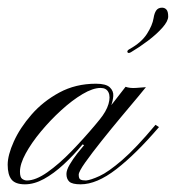

<svg xmlns="http://www.w3.org/2000/svg" viewBox="-62 -480 458 500"><path d="M218 -184Q214 -176 206.5 -170Q199 -164 195.5 -162.5Q192 -161 197 -168Q215 -190 220.5 -209Q226 -228 220.5 -239.5Q215 -251 200 -251Q180 -251 153 -235Q126 -219 97.5 -193Q69 -167 44.5 -137.5Q20 -108 5 -80.5Q-10 -53 -10 -33Q-10 -18 -4 -14Q2 -10 8 -10Q31 -10 61.5 -31.5Q92 -53 124 -86Q156 -119 185 -153.5Q214 -188 235.5 -216Q257 -244 265 -254Q276 -250 291.5 -251Q307 -252 318 -253Q316 -250 297.5 -228Q279 -206 253.5 -175.5Q228 -145 202.5 -113Q177 -81 160 -57Q143 -33 143 -25Q143 -15 147.5 -12.5Q152 -10 162 -10Q174 -11 197 -21.5Q220 -32 256 -63Q292 -94 343 -155Q343 -155 347.5 -152Q352 -149 352 -149Q292 -79 241 -39.5Q190 0 148 0Q126 0 118.5 -7Q111 -14 111 -27Q111 -37 119.5 -51.5Q128 -66 139 -80Q150 -94 157 -102Q157 -102 155 -103Q153 -104 153 -104Q130 -76 104 -52Q78 -28 52.5 -14Q27 0 3 0Q-22 0 -32 -12.5Q-42 -25 -42 -51Q-42 -76 -26 -111.5Q-10 -147 20 -181.5Q50 -216 92.5 -239Q135 -262 188 -262Q214 -262 224 -252.5Q234 -243 233 -230Q232 -217 227 -204Q222 -191 218 -184ZM275 -352Q306 -369 320.5 -391.5Q335 -414 338 -433Q340 -446 345 -453Q350 -460 360 -460Q367 -460 371.5 -455Q376 -450 376 -437Q376 -425 361 -408Q346 -391 323.5 -374Q301 -357 279 -344Q272 -340 270 -344Q268 -348 275 -352Z"/></svg>

Font: Kapakana
Style: Regular
Weight: 400
Designer: Kousuke Nagai
Version: Version 1.002